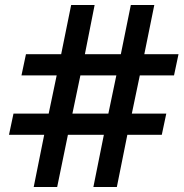

<svg xmlns="http://www.w3.org/2000/svg" viewBox="-20 -749 735 769"><path d="M157 -209H16L34 -294H175L207 -447H66L84 -532H225L265 -729H359L320 -532H464L504 -729H598L558 -532H695L677 -447H540L508 -294H646L628 -209H490L448 0H354L396 -209H252L209 0H115ZM414 -294 446 -447H302L270 -294Z"/></svg>

Font: Mona Sans SemiBold
Style: Italic
Weight: 600
Italic angle: -11.7°
Designer: Deni Anggara
Foundry: GitHub
Version: Version 2.000